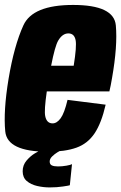

<svg xmlns="http://www.w3.org/2000/svg" viewBox="-20 -624 503 796"><path d="M178 5Q10 5 1.8 -79.2Q-6.5 -163.5 15.5 -297Q38.5 -434.5 77 -519Q115.5 -603.5 283 -603.5Q452.5 -603.5 460.2 -518.8Q468 -434 444.5 -300.5Q439.5 -270 433.5 -245H174Q162.5 -165.5 167.5 -142.5Q173.5 -112.5 198 -112.5Q216 -112.5 231.5 -133.8Q247 -155 260 -210L418 -190Q400.5 -113.5 372 -71Q343.5 -28.5 296.8 -11.8Q250 5 178 5ZM192 -351.5H285.5Q298.5 -431.5 293.5 -457.5Q288 -485.5 263.5 -485.5Q239 -485.5 221.5 -456Q208 -433.5 192 -351.5ZM186 153Q159.5 153 133.8 147Q108 141 91 126.5Q74 112 74 86Q74 60.5 90.2 41.5Q106.5 22.5 124.5 11.8Q142.5 1 148.5 0H231Q228.5 1 217.5 7.8Q206.5 14.5 196.2 24.5Q186 34.5 186 45.5Q186 57.5 195 61.8Q204 66 220.5 66Q237.5 66 255.8 62.8Q274 59.5 278.5 56.5L269.5 144Q266 145.5 240.8 149.2Q215.5 153 186 153Z"/></svg>

Font: Anybody Condensed ExtraBold
Style: Italic
Weight: 800
Width: 3
Italic angle: -10°
Designer: Tyler Finck
Foundry: Etcetera Type Company
Version: Version 1.010; ttfautohint (v1.8.3) -l 8 -r 50 -G 200 -x 14 